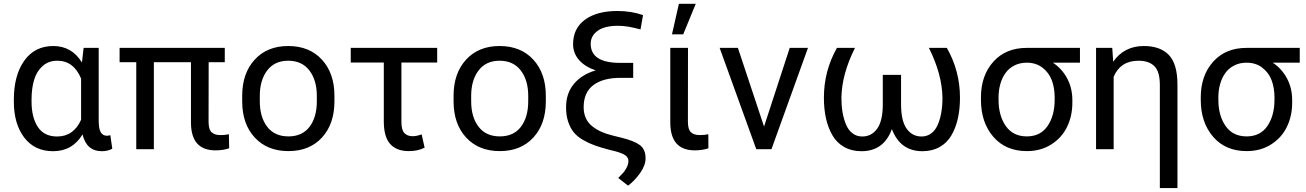

<svg xmlns="http://www.w3.org/2000/svg" viewBox="-20 -778 6807 1001"><path d="M52.2 -248.5V-258.8Q52.2 -385.3 106.7 -461.7Q161.1 -538.1 257.8 -538.1Q354.5 -538.1 407.2 -452.1L416 -528.3H494.6V-148.9Q494.6 -105.5 505.6 -87.9Q516.6 -70.3 537.1 -70.3Q544.4 -70.3 555.2 -73.2L565.4 -2.9Q543 10.3 510.3 10.3Q431.6 10.3 410.2 -77.1Q357.4 10.3 256.8 10.3Q160.6 10.3 106.4 -60.8Q52.2 -131.8 52.2 -248.5ZM144.5 -258.8V-248.5Q144.5 -166 177.2 -116.2Q210 -66.4 277.8 -66.4Q363.8 -66.4 402.8 -153.8V-368.2Q364.3 -461.4 278.8 -461.4Q232.9 -461.4 201.9 -433.6Q170.9 -405.8 157.7 -361.3Q144.5 -316.9 144.5 -258.8Z M690.4 -453.6H603.5V-528.3H1151.9V-453.6H1067.9L1067.4 -144.5Q1067.4 -103 1083.3 -88.4Q1099.1 -73.7 1129.4 -73.7Q1153.3 -73.7 1173.3 -78.1L1174.8 -4.9Q1143.6 5.9 1103.5 5.9Q975.6 5.9 975.6 -139.6V-453.6H782.2V0H690.4Z M1242.7 -250V-278.3Q1242.7 -396 1307.9 -467Q1373 -538.1 1482.4 -538.1Q1593.3 -538.1 1658.4 -467Q1723.6 -396 1723.6 -278.3V-250Q1723.6 -131.8 1658.7 -61Q1593.8 9.8 1483.9 9.8Q1373.5 9.8 1308.1 -61Q1242.7 -131.8 1242.7 -250ZM1334.5 -278.3V-250Q1334.5 -167.5 1373 -117.2Q1411.6 -66.9 1483.9 -66.9Q1555.7 -66.9 1593.8 -116.9Q1631.8 -167 1631.8 -250V-278.3Q1631.8 -359.9 1593 -410.6Q1554.2 -461.4 1482.4 -461.4Q1411.6 -461.4 1373 -410.6Q1334.5 -359.9 1334.5 -278.3Z M1808.6 -452.1V-528.3H2259.3V-452.1H2072.8V-142.1Q2072.8 -101.1 2088.1 -84.5Q2103.5 -67.9 2130.9 -67.9Q2153.3 -67.9 2178.2 -77.6L2193.8 -8.3Q2159.7 9.8 2111.8 9.8Q2047.4 9.8 2014.2 -27.3Q1981 -64.5 1981 -145V-452.1Z M2344.7 -250V-278.3Q2344.7 -396 2409.9 -467Q2475.1 -538.1 2584.5 -538.1Q2695.3 -538.1 2760.5 -467Q2825.7 -396 2825.7 -278.3V-250Q2825.7 -131.8 2760.7 -61Q2695.8 9.8 2585.9 9.8Q2475.6 9.8 2410.2 -61Q2344.7 -131.8 2344.7 -250ZM2436.5 -278.3V-250Q2436.5 -167.5 2475.1 -117.2Q2513.7 -66.9 2585.9 -66.9Q2657.7 -66.9 2695.8 -116.9Q2733.9 -167 2733.9 -250V-278.3Q2733.9 -359.9 2695.1 -410.6Q2656.2 -461.4 2584.5 -461.4Q2513.7 -461.4 2475.1 -410.6Q2436.5 -359.9 2436.5 -278.3Z M2931.2 -218.8Q2931.2 -291 2971.7 -340.1Q3012.2 -389.2 3085.4 -411.1Q3029.3 -430.2 2998.5 -465.6Q2967.8 -501 2967.8 -547.9Q2967.8 -629.9 3029.8 -675.3Q3091.8 -720.7 3198.7 -720.7Q3272 -720.7 3332.5 -699.2L3319.3 -624.5Q3252 -643.6 3203.1 -643.6Q3132.3 -643.6 3095.9 -617.4Q3059.6 -591.3 3059.6 -549.8Q3059.6 -450.2 3212.9 -450.2H3281.2V-372.1H3213.9Q3123.5 -372.1 3073.2 -334Q3022.9 -295.9 3022.9 -219.2Q3022.9 -187.5 3034.2 -162.6Q3045.4 -137.7 3066.7 -120.6Q3087.9 -103.5 3113 -92Q3138.2 -80.6 3170.9 -72.3L3219.7 -60.1Q3286.1 -43.9 3315.9 -21.7Q3345.7 0.5 3345.7 47.4Q3345.7 84.5 3316.7 125Q3287.6 165.5 3254.4 189.9L3203.1 149.9Q3223.6 128.9 3231 120.6Q3238.3 112.3 3247.3 95.2Q3256.3 78.1 3256.3 61Q3256.3 43.5 3240.5 32Q3224.6 20.5 3186.5 10.3L3154.8 2.4Q3110.4 -9.3 3079.8 -20.3Q3049.3 -31.2 3019 -48.8Q2988.8 -66.4 2970.9 -88.6Q2953.1 -110.8 2942.1 -143.6Q2931.2 -176.3 2931.2 -218.8Z M3474.6 -528.3H3566.9L3566.4 -144.5Q3566.4 -103 3582.3 -88.4Q3598.1 -73.7 3628.4 -73.7Q3652.8 -73.7 3672.9 -78.1L3673.3 -4.9Q3642.1 5.9 3602.5 5.9Q3474.6 5.9 3474.6 -139.6ZM3483.4 -599.1 3519.5 -758.3H3607.4L3542 -599.1Z M3922.9 0 3731.9 -528.3H3827.1L3963.4 -118.2L4097.2 -528.3H4192.4L4002 0Z M4471.2 10.3Q4419.9 10.3 4381.3 -11.5Q4342.8 -33.2 4320.1 -72.3Q4297.4 -111.3 4286.4 -160.4Q4275.4 -209.5 4275.4 -268.6Q4275.4 -407.7 4343.3 -528.3H4437.5Q4368.7 -391.6 4366.7 -268.1Q4366.7 -227.1 4372.8 -191.9Q4378.9 -156.7 4391.1 -127.9Q4403.3 -99.1 4424.8 -82.8Q4446.3 -66.4 4475.1 -66.4Q4523.9 -66.4 4553.2 -107.2Q4582.5 -147.9 4582.5 -234.9V-387.7H4677.7V-234.9Q4677.7 -147.9 4706.8 -107.2Q4735.8 -66.4 4784.7 -66.4Q4813.5 -66.4 4835.2 -82.8Q4856.9 -99.1 4869.1 -127.7Q4881.3 -156.2 4887.5 -191.4Q4893.6 -226.6 4893.6 -268.1Q4891.6 -391.6 4822.8 -528.3H4916.5Q4984.9 -407.7 4984.9 -268.6Q4984.9 -209.5 4973.9 -160.4Q4962.9 -111.3 4940.2 -72.3Q4917.5 -33.2 4878.9 -11.5Q4840.3 10.3 4789.1 10.3Q4673.3 10.3 4629.9 -105Q4587.9 10.3 4471.2 10.3Z M5186 -270.5V-257.8Q5186 -174.8 5223.9 -120.8Q5261.7 -66.9 5333.5 -66.9Q5404.3 -66.9 5441.4 -120.8Q5478.5 -174.8 5478.5 -257.8V-270.5Q5478.5 -320.3 5463.4 -360.1Q5448.2 -399.9 5414.6 -425.5Q5380.9 -451.2 5333 -451.2Q5296.9 -451.2 5268.3 -436.5Q5239.7 -421.9 5221.9 -396.7Q5204.1 -371.6 5195.1 -339.4Q5186 -307.1 5186 -270.5ZM5332.5 -528.3H5610.4V-451.2H5469.7Q5517.6 -418.9 5544.2 -368.4Q5570.8 -317.9 5570.8 -255.9V-242.7Q5570.8 -172.9 5543 -116Q5515.1 -59.1 5460.4 -24.7Q5405.8 9.8 5333.5 9.8Q5223.1 9.8 5158.7 -64.9Q5094.2 -139.6 5094.2 -257.8V-270.5Q5094.2 -383.8 5158.7 -456.1Q5223.1 -528.3 5332.5 -528.3Z M5694.3 0V-528.3H5778.8L5783.7 -456.1Q5840.8 -538.1 5943.8 -538.1Q6029.3 -538.1 6074 -491.2Q6118.7 -444.3 6118.7 -336.9V202.6H6026.9V-335.9Q6026.9 -404.3 5998.5 -432.9Q5970.2 -461.4 5915.5 -461.4Q5821.8 -461.4 5786.1 -377.9V0Z M6332 -270.5V-257.8Q6332 -174.8 6369.9 -120.8Q6407.7 -66.9 6479.5 -66.9Q6550.3 -66.9 6587.4 -120.8Q6624.5 -174.8 6624.5 -257.8V-270.5Q6624.5 -320.3 6609.4 -360.1Q6594.2 -399.9 6560.5 -425.5Q6526.9 -451.2 6479 -451.2Q6442.9 -451.2 6414.3 -436.5Q6385.7 -421.9 6367.9 -396.7Q6350.1 -371.6 6341.1 -339.4Q6332 -307.1 6332 -270.5ZM6478.5 -528.3H6756.3V-451.2H6615.7Q6663.6 -418.9 6690.2 -368.4Q6716.8 -317.9 6716.8 -255.9V-242.7Q6716.8 -172.9 6689 -116Q6661.1 -59.1 6606.4 -24.7Q6551.8 9.8 6479.5 9.8Q6369.1 9.8 6304.7 -64.9Q6240.2 -139.6 6240.2 -257.8V-270.5Q6240.2 -383.8 6304.7 -456.1Q6369.1 -528.3 6478.5 -528.3Z"/></svg>

Font: Bert Sans Medium
Style: Regular
Weight: 500
Designer: Christian Robertson, Adam Twardoch, & Cristiano Sobral
Foundry: Google
Version: Version 12.135;January 10, 2020;FontCreator 12.0.0.2547 64-b